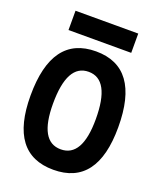

<svg xmlns="http://www.w3.org/2000/svg" viewBox="-160 -978 906 1087"><g transform="rotate(20 293.0 -434.5)"><path d="M293 9.8Q28.8 9.8 28.8 -341.8Q28.8 -703.1 293 -703.1Q557.1 -703.1 557.1 -341.8Q557.1 9.8 293 9.8ZM293 -113.3Q421.9 -113.3 421.9 -341.8Q421.9 -580.1 293 -580.1Q164.1 -580.1 164.1 -341.8Q164.1 -113.3 293 -113.3ZM104 -763.2V-879.4H481.9V-763.2Z"/></g></svg>

Font: CaskaydiaMono NF
Style: Bold
Weight: 700
Designer: Aaron Bell
Foundry: Saja Typeworks
Version: Version 2111.001; ttfautohint (v1.8.4);Nerd Fonts 3.1.1